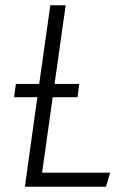

<svg xmlns="http://www.w3.org/2000/svg" viewBox="-20 -705 476 725"><path d="M139 -53H396L380 0H74L121 -338H33L40 -388H128L170 -685H228L186 -388H279L273 -338H179Z"/></svg>

Font: Fira Sans Condensed Light
Style: Italic
Weight: 300
Width: 3
Italic angle: -8°
Designer: Carrois Corporate & Edenspiekermann AG
Foundry: Carrois Corporate GbR & Edenspiekermann AG
Version: Version 4.203